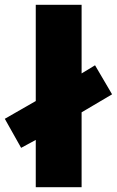

<svg xmlns="http://www.w3.org/2000/svg" viewBox="-35 -780 487 800"><path d="M114 0V-197L53 -164L-15 -285L114 -359V-760H305V-474L361 -508L432 -387L305 -312V0Z"/></svg>

Font: Noto Sans Armenian Black
Style: Regular
Weight: 900
Version: Version 2.007